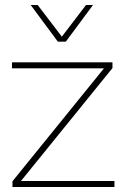

<svg xmlns="http://www.w3.org/2000/svg" viewBox="-20 -750 497 770"><path d="M30 0V-23L397 -476H28V-500H431V-477L64 -24H439V0ZM353 -730 244 -583H212L103 -730H131L228 -603L325 -730Z"/></svg>

Font: Prodigy Sans ExtraLight
Style: Regular
Weight: 200
Designer: Wei Huang
Foundry: Wei Huang
Version: Version 1.003; ttfautohint (v1.8.3)